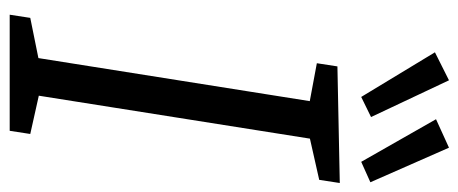

<svg xmlns="http://www.w3.org/2000/svg" viewBox="-302 -668 969 406"><g transform="rotate(90 183.0 -464.5)"><path d="M359.8 -654.5 262.2 -632.5 274.5 -646.5 179.9 -49.2 173.2 -63.5 262.8 -43.5 256.1 0H10.6L17.3 -43.5L114.6 -63.2L100.5 -49.2L195.2 -646.2L205.9 -632.2L113.2 -649.5L119.9 -693L366.5 -698ZM184.5 -743.3 227 -764.1 149.3 -928.9 90.1 -899.2ZM321.7 -743.3 364.9 -762.7 291.8 -928.9 231.6 -901.5Z"/></g></svg>

Font: Bitter Thin
Style: Italic
Weight: 100
Italic angle: -9°
Designer: Sol Matas, and Bitter project Authors
Foundry: Sol Matas
Version: Version 2.002